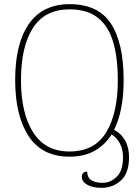

<svg xmlns="http://www.w3.org/2000/svg" viewBox="-20 -744 669 924"><path d="M469 160Q427 160 400.5 145.5Q374 131 374 107Q374 82 400 82Q400 113 422 124.5Q444 136 472 136Q512 136 542 106.5Q572 77 572 12Q572 -25 557 -53.5Q542 -82 517 -97Q485 -46 435 -18Q385 10 314 10Q183 10 118 -88.5Q53 -187 53 -359Q53 -535 119.5 -629.5Q186 -724 315 -724Q452 -724 513.5 -631Q575 -538 575 -358Q575 -285 563.5 -225Q552 -165 529 -119Q562 -103 581.5 -69Q601 -35 601 12Q601 90 561.5 125Q522 160 469 160ZM314 -15Q435 -15 491 -107Q547 -199 547 -358Q547 -466 524.5 -542Q502 -618 451 -658.5Q400 -699 315 -699Q196 -699 138.5 -609.5Q81 -520 81 -358Q81 -199 139.5 -107Q198 -15 314 -15Z"/></svg>

Font: Noto Serif Georgian SemiCondensed Thin
Style: Regular
Weight: 100
Width: 4
Designer: Monotype Design Team, Akaki Razmadze
Foundry: Google LLC
Version: Version 2.003; ttfautohint (v1.8.4.7-5d5b)